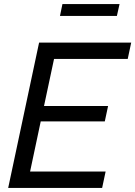

<svg xmlns="http://www.w3.org/2000/svg" viewBox="-20 -918 661 938"><path d="M171 -710H621L604 -630H244L195 -400H508L492 -325H179L127 -80H496L479 0H20ZM273 -840 285 -898H564L551 -840Z"/></svg>

Font: Raleway Thin Medium
Style: Italic
Weight: 500
Italic angle: -12°
Version: Version 4.026